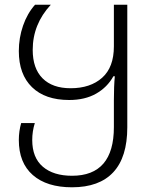

<svg xmlns="http://www.w3.org/2000/svg" viewBox="-20 -556 648 816"><path d="M60 39Q60 2 70 -33H128Q117 2 117 39Q117 114 162 152.5Q207 191 286 191Q464 191 464 -16V-130Q464 -190 468 -232H462Q436 -185 388.5 -158Q341 -131 274 -131Q172 -131 116 -185.5Q60 -240 60 -339Q60 -395 78 -447Q96 -499 129 -536H196Q119 -453 119 -344Q119 -265 161 -223Q203 -181 280 -181Q364 -181 414 -225.5Q464 -270 464 -359V-536H521V-15Q521 112 461.5 176Q402 240 286 240Q179 240 119.5 188Q60 136 60 39Z"/></svg>

Font: Noto Sans Georgian Light
Style: Regular
Weight: 300
Designer: Monotype Design team
Foundry: Monotype Imaging Inc.
Version: Version 1.000